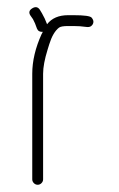

<svg xmlns="http://www.w3.org/2000/svg" viewBox="-20 -507 328 531"><path d="M110.2 -440C106 -451.2 101.4 -461.2 96.2 -470L90.2 -480C84.9 -488 77.9 -489.3 69.2 -484C60.6 -478.7 58.9 -472 64.2 -464L71.2 -454C75.1 -447 78.8 -438.3 82.2 -428C84.9 -421.3 90.2 -418.3 98.2 -419C97.6 -417 96.6 -415 95.2 -413C77.9 -374.9 69.2 -338.2 69.2 -303V-11C69.2 -7 70.7 -3.5 73.7 -0.5C76.7 2.5 80.2 4 84.2 4C88.2 4 91.7 2.5 94.7 -0.5C97.7 -3.5 99.2 -7 99.2 -11V-303C99.2 -321 103.4 -343.3 111.7 -370C113.4 -375.3 114.9 -380.2 116.2 -384.5C123 -406.6 132 -421.9 143.1 -430.5C147 -433.5 155.3 -435 168.2 -435H183.2C195.5 -435 207 -434.2 217.8 -432.6C224.2 -431.6 229 -432.4 232.2 -435C235.6 -437.7 237.6 -441 238.2 -445C238.9 -449 237.4 -453.3 233.6 -458C229.9 -462.7 213.1 -465 183.2 -465H168.2C142.5 -465 123.2 -456.7 110.2 -440Z"/></svg>

Font: Proton
Style: ExBdExt
Weight: 500
Version: Version 1.017